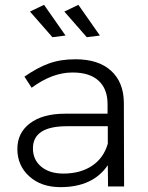

<svg xmlns="http://www.w3.org/2000/svg" viewBox="-20 -771 614 794"><path d="M251 -624 196.8 -617.2 104 -723.1 162.1 -751ZM393.1 -624 338.9 -617.2 246.1 -723.1 304.2 -751ZM493.2 0H426.8L425.8 -87.9Q364.3 2.9 230 2.9Q150.4 2.9 101.1 -41.7Q51.8 -86.4 51.8 -154.8Q51.8 -222.2 104.5 -261.5Q157.2 -300.8 249 -300.8H424.8V-340.8Q424.8 -402.8 387.9 -437Q351.1 -471.2 279.8 -471.2Q196.3 -471.2 110.8 -408.2L81.1 -454.1Q134.3 -491.2 182.1 -508.5Q230 -525.9 292 -525.9Q387.2 -525.9 439.2 -478.5Q491.2 -431.2 492.2 -347.2ZM242.2 -53.2Q312 -53.2 360.4 -85.2Q408.7 -117.2 425.8 -176.8V-249H256.8Q116.2 -249 116.2 -157.2Q116.2 -110.4 150.4 -81.8Q184.6 -53.2 242.2 -53.2Z"/></svg>

Font: Montserrat arm Light
Style: Regular
Weight: 300
Designer: Julieta Ulanovsky
Foundry: Julieta Ulanovsky
Version: Version 6.000;PS 006.000;hotconv 1.0.88;makeotf.lib2.5.64775